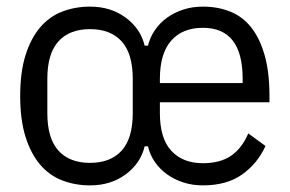

<svg xmlns="http://www.w3.org/2000/svg" viewBox="-20 -548 876 580"><path d="M252 -56Q314 -56 347.5 -93Q381 -130 381 -206V-310Q381 -386 347.5 -423Q314 -460 252 -460Q190 -460 156.5 -423Q123 -386 123 -310V-206Q123 -130 156.5 -93Q190 -56 252 -56ZM713 -297V-310Q713 -464 593 -464Q531 -464 497 -425Q463 -386 463 -310V-297ZM593 12Q561 12 533.5 3Q506 -6 484.5 -21.5Q463 -37 448 -58.5Q433 -80 427 -106H417Q405 -55 360 -21.5Q315 12 252 12Q207 12 168 -3Q129 -18 101 -51Q73 -84 57 -135Q41 -186 41 -258Q41 -330 57 -381Q73 -432 101 -465Q129 -498 168 -513Q207 -528 252 -528Q315 -528 360 -494.5Q405 -461 417 -410H427Q433 -435 448 -457Q463 -479 484.5 -494.5Q506 -510 533.5 -519Q561 -528 593 -528Q638 -528 675.5 -513Q713 -498 739 -465Q765 -432 779.5 -381Q794 -330 794 -258V-239H463V-206Q463 -130 497.5 -92.5Q532 -55 593 -55Q645 -55 678 -77.5Q711 -100 730 -145L782 -107Q758 -54 711.5 -21Q665 12 593 12Z"/></svg>

Font: IBM Plex Sans Condensed
Style: Regular
Weight: 400
Width: 3
Designer: Mike Abbink, Paul van der Laan, Pieter van Rosmalen
Foundry: Bold Monday
Version: Version 1.1